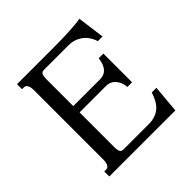

<svg xmlns="http://www.w3.org/2000/svg" viewBox="-186 -890 1053 1053"><g transform="rotate(-45 340.5 -364.0)"><path d="M420.9 -412.6Q435.5 -412.6 448.2 -417.2Q460.9 -421.9 470.7 -432.1Q480.5 -442.4 487.3 -459Q494.1 -475.6 497.1 -499.5H533.2V-276.9H497.1Q495.6 -297.4 488.8 -313.5Q481.9 -329.6 471.7 -340.8Q461.4 -352.1 448.5 -357.9Q435.5 -363.8 420.9 -363.8H212.9V-91.3Q212.9 -73.7 217.8 -61.8Q222.7 -49.8 240.2 -49.8H433.1Q464.4 -49.8 486.8 -58.1Q509.3 -66.4 525.1 -81.3Q541 -96.2 551.8 -116.7Q562.5 -137.2 570.3 -161.1H606.4L591.8 0H79.6V-39.1H94.2Q103 -39.1 108.4 -43.9Q113.8 -48.8 116.9 -56.4Q120.1 -64 121.1 -73.2Q122.1 -82.5 122.1 -91.3V-624.5Q122.1 -633.3 121.1 -642.6Q120.1 -651.9 116.9 -659.4Q113.8 -667 108.4 -671.9Q103 -676.8 94.2 -676.8H79.6V-715.8H357.4Q377.9 -715.8 405.8 -716.1Q433.6 -716.3 463.6 -717.5Q493.7 -718.8 522.9 -721.2Q552.2 -723.6 575.2 -727.5L596.2 -569.3H560.1Q552.2 -594.2 539.1 -612.5Q525.9 -630.9 509 -642.8Q492.2 -654.8 472.4 -660.9Q452.6 -667 431.6 -667H240.2Q222.7 -667 217.8 -654.5Q212.9 -642.1 212.9 -624.5V-412.6Z"/></g></svg>

Font: Arian AMU Serif
Style: Regular
Weight: 400
Designer: Ruben Hakobyan (Tarumian)
Foundry: Ruben Hakobyan (Tarumian)
Version: Version 1.002